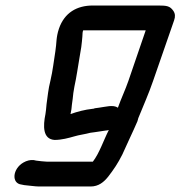

<svg xmlns="http://www.w3.org/2000/svg" viewBox="-20 -523 655 697"><path d="M408 -132C391 -144 363 -135 339 -132L324 -130C323 -129 319 -128 316 -128C288 -125 262 -118 236 -109C239 -123 240 -129 241 -143L244 -165C245 -180 247 -190 250 -208C258 -244 263 -282 269 -316L275 -352C277 -366 278 -379 279 -390C280 -402 279 -405 282 -413H509L446 -229C435 -197 420 -166 408 -132ZM536 -230 612 -449C617 -463 616 -474 609 -484C597 -501 586 -503 554 -503H317C259 -503 214 -477 194 -419C183 -386 186 -368 181 -337C175 -301 172 -268 163 -230C155 -199 153 -172 149 -145L147 -124L145 -109C136 -65 135 -18 178 -15C204 -15 229 -22 250 -28C266 -33 290 -36 308 -41L323 -43C337 -45 350 -47 363 -49C366 -49 371 -50 375 -51C356 -14 341 33 317 64H152C143 64 118 61 111 60L102 58C90 57 77 60 65 67C25 90 21 143 58 147L68 149C80 150 109 154 121 154H309C338 154 357 138 373 118C393 92 408 70 424 38C442 -3 461 -41 479 -83L482 -94C501 -141 520 -183 536 -230Z"/></svg>

Font: Electronic
Style: BlkSuIt
Weight: 900
Version: Version 1.011